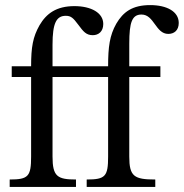

<svg xmlns="http://www.w3.org/2000/svg" viewBox="-20 -733 721 753"><path d="M26 -473V-431H102V-119C102 -41 91 -29 18 -29V0H278V-29C205 -29 186 -41 186 -119V-431H404V-119C404 -41 393 -29 320 -29V0H589V-29C506 -29 487 -41 487 -119V-431H609V-473H487V-562C487 -646 498 -676 535 -676C585 -676 590 -600 640 -600C663 -600 681 -614 681 -643C681 -688 634 -713 569 -713C499 -713 463 -686 436 -640C410 -594 404 -549 404 -473H186V-558C186 -642 201 -671 238 -671C258 -671 267 -663 287 -636C307 -609 318 -595 344 -595C366 -595 385 -609 385 -639C385 -683 337 -709 272 -709C201 -709 162 -680 135 -634C109 -588 102 -549 102 -473Z"/></svg>

Font: STIX Two Math
Style: Regular
Weight: 400
Designer: Ross Mills, John Hudson & Paul Hanslow, Tiro Typeworks Ltd; with portions MicroPress Inc., with additions and correction
Foundry: Tiro Typeworks Ltd
Version: Version 2.02 b142